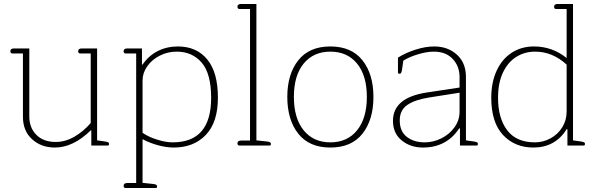

<svg xmlns="http://www.w3.org/2000/svg" viewBox="-20 -730 2989 963"><path d="M95 -145V-462H41Q37 -462 34.5 -465Q32 -468 32 -473Q32 -487 50 -487H127V-146Q127 -89 162.5 -53.5Q198 -18 260 -18Q307 -18 352.5 -44Q398 -70 435 -113V-462H381Q377 -462 374.5 -465Q372 -468 372 -473Q372 -487 390 -487H467V-26L509 -20Q519 -18 523 -16Q527 -14 527 -8Q527 0 520 0H438V-76H435Q347 10 255 10Q187 10 141 -31.5Q95 -73 95 -145Z M600 202Q600 188 618 188H663V-462H609Q605 -462 602.5 -465Q600 -468 600 -473Q600 -487 618 -487H692V-406H695Q726 -451 771.5 -474Q817 -497 872 -497Q966 -497 1019.5 -432Q1073 -367 1073 -240Q1073 -117 1012.5 -53.5Q952 10 851 10Q815 10 772.5 -1.5Q730 -13 695 -32V187L751 193Q768 195 768 205Q768 213 761 213H609Q605 213 602.5 210Q600 207 600 202ZM1039 -239Q1039 -361 991.5 -416Q944 -471 866 -471Q821 -471 781.5 -451Q742 -431 718.5 -397.5Q695 -364 695 -327V-64Q723 -44 767 -30Q811 -16 846 -16Q1039 -16 1039 -239Z M1171 -11Q1171 -25 1189 -25H1234V-685H1180Q1176 -685 1173.5 -688Q1171 -691 1171 -696Q1171 -710 1189 -710H1266V-26L1322 -20Q1339 -18 1339 -8Q1339 0 1332 0H1180Q1176 0 1173.5 -3Q1171 -6 1171 -11Z M1421 -244Q1421 -358 1476 -427.5Q1531 -497 1637 -497Q1743 -497 1798 -427.5Q1853 -358 1853 -244Q1853 -129 1798 -59.5Q1743 10 1637 10Q1531 10 1476 -59.5Q1421 -129 1421 -244ZM1820 -244Q1820 -351 1771 -411Q1722 -471 1637 -471Q1552 -471 1503 -411Q1454 -351 1454 -244Q1454 -137 1503 -76.5Q1552 -16 1637 -16Q1722 -16 1771 -76.5Q1820 -137 1820 -244Z M1951 -124Q1951 -240 2120 -266L2285 -291V-343Q2285 -398 2250.5 -434.5Q2216 -471 2156 -471Q2121 -471 2077.5 -458Q2034 -445 2003 -426L1996 -378Q1994 -368 1991.5 -364Q1989 -360 1984 -360Q1976 -360 1976 -367V-441Q2014 -465 2064 -481Q2114 -497 2158 -497Q2226 -497 2271.5 -456Q2317 -415 2317 -344V-26L2359 -20Q2369 -18 2373 -16Q2377 -14 2377 -8Q2377 0 2370 0H2287V-86H2283Q2220 10 2101 10Q2039 10 1995 -25.5Q1951 -61 1951 -124ZM2285 -170V-265L2132 -241Q2062 -230 2023.5 -204Q1985 -178 1985 -126Q1985 -71 2020.5 -43.5Q2056 -16 2110 -16Q2153 -16 2193.5 -36Q2234 -56 2259.5 -91.5Q2285 -127 2285 -170Z M2444 -240Q2444 -317 2471 -375.5Q2498 -434 2546.5 -465.5Q2595 -497 2658 -497Q2750 -497 2822 -439V-685H2768Q2764 -685 2761.5 -688Q2759 -691 2759 -696Q2759 -710 2777 -710H2854V-26L2896 -20Q2906 -18 2910 -16Q2914 -14 2914 -8Q2914 0 2907 0H2826V-82H2822Q2765 10 2655 10Q2562 10 2503 -53Q2444 -116 2444 -240ZM2822 -170V-406Q2751 -471 2664 -471Q2612 -471 2570 -445Q2528 -419 2503 -367Q2478 -315 2478 -239Q2478 -137 2524 -76.5Q2570 -16 2663 -16Q2704 -16 2741 -36Q2778 -56 2800 -91.5Q2822 -127 2822 -170Z"/></svg>

Font: Maitree ExtraLight
Style: Regular
Weight: 275
Designer: CadsonDemak Team
Foundry: CadsonDemak
Version: Version 1.003